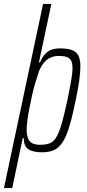

<svg xmlns="http://www.w3.org/2000/svg" viewBox="-57 -763 440 972"><path d="M-37 189 161 -743H203L140 -447H145Q156 -472 170 -488Q184 -504 203 -511Q222 -518 246 -518Q283 -518 306 -510Q329 -502 339.5 -482Q350 -462 350 -426Q350 -397 344 -354.5Q338 -312 326 -255Q310 -175 294.5 -124Q279 -73 260.5 -44Q242 -15 217 -3.5Q192 8 155 8Q112 8 88 -6.5Q64 -21 63 -64H58L5 189ZM145 -30Q175 -30 194.5 -37.5Q214 -45 228 -68Q242 -91 255 -136Q268 -181 284 -255Q296 -314 303 -353Q310 -392 310 -417Q310 -444 302.5 -457Q295 -470 279.5 -475Q264 -480 240 -480Q217 -480 198 -471Q179 -462 164.5 -444.5Q150 -427 140 -401Q133 -381 124 -351.5Q115 -322 107 -287.5Q99 -253 92.5 -219Q86 -185 82 -156Q78 -127 78 -107Q78 -66 93.5 -48Q109 -30 145 -30Z"/></svg>

Font: Saira ExtraCondensed ExtraLight
Style: Italic
Weight: 250
Width: 2
Italic angle: -12°
Designer: Hector Gatti with collaboration of the Omnibus-Type team
Foundry: Omnibus-Type
Version: Version 1.101